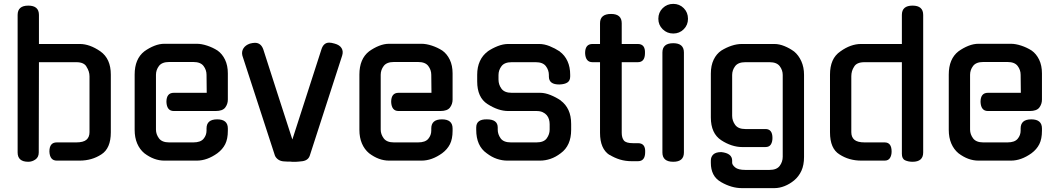

<svg xmlns="http://www.w3.org/2000/svg" viewBox="-20 -829 5454 991"><path d="M180 -42Q180 -18 163 -6Q146 6 126 6Q71 6 71 -42V-752Q71 -800 126 -800Q181 -800 181 -752V-602H392Q443 -602 498 -564Q552 -526 552 -444V-146Q552 -63 503 -32Q454 0 391 0H273Q237 0 235 -47Q235 -94 273 -94H373Q410 -94 426 -107.5Q442 -121 442 -147V-435Q442 -461 426 -485L427 -484Q414 -508 374 -508H181Z M785 -160Q785 -136 800.5 -115Q816 -94 853 -94H978Q1015 -94 1030.5 -112.5Q1046 -131 1046 -155V-166Q1046 -213 1101 -213Q1156 -213 1156 -166V-154Q1156 -112 1142.5 -85Q1129 -58 1102 -38Q1049 0 996 0H828Q775 0 725 -38Q701 -58 688 -88.5Q675 -119 675 -159V-444Q675 -525 725 -564Q750 -582 776.5 -592.5Q803 -603 828 -603H996Q1020 -603 1049 -593.5Q1078 -584 1103 -568Q1127 -551 1141.5 -521Q1156 -491 1156 -450V-315Q1156 -292 1142.5 -274Q1129 -256 1093 -256H877Q841 -256 839 -303Q839 -350 877 -350H1047L1046 -443Q1046 -468 1030.5 -488.5Q1015 -509 978 -509H853Q816 -509 800.5 -488.5Q785 -468 785 -443Z M1487 6Q1485 6 1482 5.5Q1479 5 1476 5Q1471 5 1462 5Q1453 5 1445 4Q1428 3 1416 -5.5Q1404 -14 1399 -26L1231 -542Q1226 -563 1236.5 -579.5Q1247 -596 1270 -604Q1277 -606 1284 -607Q1291 -608 1296 -608Q1327 -608 1339 -574L1412 -347L1489 -109L1639 -574Q1650 -609 1679 -609Q1690 -609 1707 -604Q1733 -597 1743 -580.5Q1753 -564 1746 -542L1579 -26Q1570 2 1532 4Q1530 4 1527.5 4.5Q1525 5 1523 5Q1515 6 1509 6Q1503 6 1498 6Z M1945 -160Q1945 -136 1960.5 -115Q1976 -94 2013 -94H2138Q2175 -94 2190.5 -112.5Q2206 -131 2206 -155V-166Q2206 -213 2261 -213Q2316 -213 2316 -166V-154Q2316 -112 2302.5 -85Q2289 -58 2262 -38Q2209 0 2156 0H1988Q1935 0 1885 -38Q1861 -58 1848 -88.5Q1835 -119 1835 -159V-444Q1835 -525 1885 -564Q1910 -582 1936.5 -592.5Q1963 -603 1988 -603H2156Q2180 -603 2209 -593.5Q2238 -584 2263 -568Q2287 -551 2301.5 -521Q2316 -491 2316 -450V-315Q2316 -292 2302.5 -274Q2289 -256 2253 -256H2037Q2001 -256 1999 -303Q1999 -350 2037 -350H2207L2206 -443Q2206 -468 2190.5 -488.5Q2175 -509 2138 -509H2013Q1976 -509 1960.5 -488.5Q1945 -468 1945 -443Z M2768 -350Q2793 -350 2821.5 -338.5Q2850 -327 2875 -310H2874Q2900 -291 2914 -261Q2928 -231 2928 -189V-159Q2928 -77 2874 -38Q2848 -18 2821 -9Q2794 0 2768 0H2598Q2572 0 2545 -9Q2518 -18 2492 -38Q2438 -76 2438 -159V-171Q2438 -214 2493 -213Q2549 -213 2549 -171V-160Q2549 -136 2564 -115Q2579 -94 2617 -94H2749Q2787 -94 2802 -115Q2817 -136 2817 -160V-188Q2817 -201 2813.5 -213Q2810 -225 2802 -234.5Q2794 -244 2781 -250Q2768 -256 2749 -256H2603Q2552 -256 2496 -292Q2443 -326 2443 -409V-443Q2443 -483 2457 -513.5Q2471 -544 2497 -563H2496Q2521 -580 2549 -591Q2577 -602 2603 -602H2763Q2789 -602 2816.5 -591Q2844 -580 2870 -563H2869Q2895 -544 2909 -513.5Q2923 -483 2923 -443V-434Q2923 -413 2909 -403.5Q2895 -394 2868 -393Q2813 -392 2813 -434V-442Q2813 -467 2797.5 -487.5Q2782 -508 2745 -508H2621Q2584 -508 2568.5 -487.5Q2553 -467 2553 -442V-418Q2553 -392 2568.5 -371Q2584 -350 2621 -350Z M3189 -508V-144Q3189 -118 3200 -104Q3211 -90 3247 -90H3273Q3312 -90 3310 -44Q3310 3 3273 3H3240Q3208 3 3180 -5.5Q3152 -14 3126 -30V-29Q3077 -61 3077 -143V-508H3038Q3002 -508 3000 -555Q3000 -602 3038 -602H3077V-709Q3077 -757 3134 -757Q3189 -757 3189 -709V-602H3272Q3311 -602 3309 -555Q3309 -508 3272 -508Z M3510 -42Q3510 6 3455 6Q3399 6 3399 -42V-558Q3399 -606 3455 -606Q3510 -606 3510 -558ZM3531 -732Q3531 -700 3509 -678Q3487 -656 3455 -656Q3423 -656 3400.5 -678Q3378 -700 3378 -732Q3378 -765 3400.5 -787Q3423 -809 3455 -809Q3487 -809 3509 -787Q3531 -765 3531 -732Z M3810 -70Q3784 -70 3756.5 -79Q3729 -88 3703 -105Q3649 -140 3649 -223V-449Q3649 -491 3663.5 -521Q3678 -551 3703 -568Q3729 -584 3756 -593Q3783 -602 3809 -602H3977Q4002 -602 4029 -591Q4056 -580 4079 -563Q4102 -544 4116 -513Q4130 -482 4130 -443V-19Q4130 23 4116.5 52.5Q4103 82 4079 102Q4056 121 4029.5 131.5Q4003 142 3977 142H3809Q3756 142 3702 111Q3674 95 3661.5 70Q3649 45 3649 12V0Q3649 -20 3662 -32Q3675 -44 3703 -44Q3759 -38 3759 0V11Q3759 22 3774.5 35Q3790 48 3827 48H3952Q3989 48 4004.5 27Q4020 6 4020 -20V-442Q4020 -467 4004.5 -487.5Q3989 -508 3952 -508H3827Q3790 -508 3774.5 -487.5Q3759 -467 3759 -442V-231Q3759 -206 3774.5 -184.5Q3790 -163 3827 -163H3931Q3967 -163 3967 -117Q3967 -96 3958.5 -83Q3950 -70 3931 -70Z M4635 -508H4442Q4401 -508 4388 -484Q4374 -463 4374 -435V-147Q4374 -121 4390 -107.5Q4406 -94 4443 -94H4546Q4582 -94 4582 -47Q4582 -27 4573.5 -13.5Q4565 0 4546 0H4425Q4362 0 4313 -32Q4264 -62 4264 -146V-444Q4264 -485 4277 -515Q4290 -545 4318 -564Q4371 -602 4424 -602H4635V-752Q4635 -800 4690 -800Q4745 -800 4745 -752V-42Q4745 6 4690 6Q4669 6 4652 -1.5Q4635 -9 4635 -35Z M4987 -160Q4987 -136 5002.5 -115Q5018 -94 5055 -94H5180Q5217 -94 5232.5 -112.5Q5248 -131 5248 -155V-166Q5248 -213 5303 -213Q5358 -213 5358 -166V-154Q5358 -112 5344.5 -85Q5331 -58 5304 -38Q5251 0 5198 0H5030Q4977 0 4927 -38Q4903 -58 4890 -88.5Q4877 -119 4877 -159V-444Q4877 -525 4927 -564Q4952 -582 4978.5 -592.5Q5005 -603 5030 -603H5198Q5222 -603 5251 -593.5Q5280 -584 5305 -568Q5329 -551 5343.5 -521Q5358 -491 5358 -450V-315Q5358 -292 5344.5 -274Q5331 -256 5295 -256H5079Q5043 -256 5041 -303Q5041 -350 5079 -350H5249L5248 -443Q5248 -468 5232.5 -488.5Q5217 -509 5180 -509H5055Q5018 -509 5002.5 -488.5Q4987 -468 4987 -443Z"/></svg>

Font: Gugi
Style: Regular
Weight: 400
Designer: HBKIM, TJKIM
Foundry: TAE System & Typefaces Co.
Version: Version 3.00